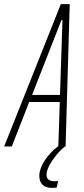

<svg xmlns="http://www.w3.org/2000/svg" viewBox="-59 -708 406 928"><path d="M258 0H255Q224 24 195 66Q166 108 166 137Q166 168 205 168L222 167L215 199Q205 200 192 200Q161 200 146 184.5Q131 169 131 142Q131 109 156 69.5Q181 30 223 -2L230 -215H82L-2 0H-39L235 -688H278ZM96 -249H231L243 -611H238Z"/></svg>

Font: Saira Ultra Condensed Thin
Style: Italic
Weight: 100
Width: 1
Italic angle: -12°
Designer: Hector Gatti with collaboration of the Omnibus-Type team
Foundry: Omnibus-Type
Version: Version 1.001; ttfautohint (v1.8)